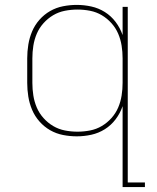

<svg xmlns="http://www.w3.org/2000/svg" viewBox="-20 -548 640 783"><path d="M296 -11Q322 -11 347.5 -16Q373 -21 395 -34Q417 -47 434.5 -66.5Q452 -86 462 -109.5Q472 -133 476 -158.5Q480 -184 480 -210V-310Q480 -336 476 -361.5Q472 -387 462 -410.5Q452 -434 434.5 -453.5Q417 -473 395 -486Q373 -499 347.5 -504Q322 -509 296 -509Q270 -509 244.5 -504Q219 -499 197 -486Q175 -473 157.5 -453.5Q140 -434 130 -410.5Q120 -387 116 -361.5Q112 -336 112 -310V-210Q112 -184 116 -158.5Q120 -133 130 -109.5Q140 -86 157.5 -66.5Q175 -47 197 -34Q219 -21 244.5 -16Q270 -11 296 -11ZM480 215V-115Q470 -86 451.5 -61.5Q433 -37 407.5 -21Q382 -5 352.5 1.5Q323 8 293 8Q265 8 237 2.5Q209 -3 184.5 -17Q160 -31 141 -52.5Q122 -74 111 -100Q100 -126 95.5 -154Q91 -182 91 -210V-310Q91 -338 95.5 -366Q100 -394 111 -420Q122 -446 141 -467.5Q160 -489 184.5 -503Q209 -517 237 -522.5Q265 -528 293 -528Q323 -528 352.5 -521.5Q382 -515 407.5 -499Q433 -483 451.5 -458.5Q470 -434 480 -405V-520H501V196H571V215Z"/></svg>

Font: Iosevka Thin Extended
Style: Regular
Weight: 100
Width: 7
Monospace: yes
Designer: Belleve Invis
Foundry: Belleve Invis
Version: Version 32.5.0; ttfautohint (v1.8.4)